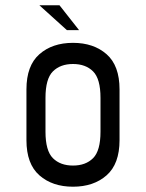

<svg xmlns="http://www.w3.org/2000/svg" viewBox="-20 -690 552 726"><path d="M256 16Q178 16 129 -27Q80 -70 80 -160V-352Q80 -442 129 -485Q178 -528 256 -528Q334 -528 383 -485Q432 -442 432 -352V-160Q432 -70 383 -27Q334 16 256 16ZM256 -64Q304 -64 332 -92Q360 -120 360 -192V-320Q360 -392 332 -420Q304 -448 256 -448Q208 -448 180 -420Q152 -392 152 -320V-192Q152 -120 180 -92Q208 -64 256 -64ZM233 -576 129 -670H205L279 -576Z"/></svg>

Font: Hasubi Mono
Style: Regular
Weight: 400
Designer: Eli Heuer
Foundry: Eli Heuer
Version: Version 1.000